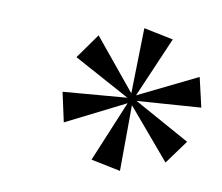

<svg xmlns="http://www.w3.org/2000/svg" viewBox="-52 -825 579 500"><g transform="rotate(10 237.0 -575.5)"><path d="M294 -387 295 -561 407 -429 453 -492 305 -574 474 -586 456 -664 301 -588 370 -748 292 -764 288 -591 178 -725 131 -659 280 -578 111 -564 128 -486 283 -564 216 -403Z"/></g></svg>

Font: Noto Serif Display Condensed Medium
Style: Italic
Weight: 500
Width: 3
Italic angle: -12°
Designer: Monotype Design Team
Foundry: Monotype Imaging Inc.
Version: Version 2.009